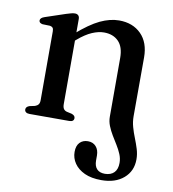

<svg xmlns="http://www.w3.org/2000/svg" viewBox="-81 -551 771 856"><g transform="rotate(10 305.0 -122.5)"><path d="M211 -455V-69.5Q211 -55.5 216 -48.2Q221 -41 230.5 -38.5L253 -33.5Q269 -28 269 -16.5Q269 0 248 0H68Q57.5 0 51.8 -4.5Q46 -9 46 -16.5Q46 -23 50.2 -27.5Q54.5 -32 62.5 -34.5L86 -39.5Q96 -43 101.2 -49.5Q106.5 -56 106.5 -69.5V-380.5Q106.5 -392 102.5 -396.8Q98.5 -401.5 90 -403L56 -404Q48 -405.5 44 -409Q40 -412.5 40 -418.5Q40 -430.5 60 -437L151 -467.5Q165 -472 173.8 -474.2Q182.5 -476.5 190.5 -476.5Q200 -476.5 205.5 -471Q211 -465.5 211 -455ZM423 -50V-316Q423 -366 398.5 -390.8Q374 -415.5 333 -415.5Q308 -415.5 279.2 -403.2Q250.5 -391 216.5 -362L195 -343.5L175 -363.5L200 -385.5Q259.5 -437.5 304.2 -458.8Q349 -480 390 -480Q452 -480 489.8 -442Q527.5 -404 527.5 -336.5L527 -71Q527 -45.5 533.8 -21.8Q540.5 2 549.8 25Q559 48 566 70.8Q573 93.5 573 117Q573 170 535.2 202.5Q497.5 235 434.5 235Q389 235 358.2 220.8Q327.5 206.5 311.5 183Q295.5 159.5 295.5 131.5Q295.5 103.5 309.5 89Q323.5 74.5 346.5 74.5Q369.5 74.5 383 89.8Q396.5 105 396.5 130.5V153Q396.5 178 408.8 191.2Q421 204.5 445.5 204.5Q472.5 204 487 189Q501.5 174 501.5 145.5Q501.5 125.5 493.5 106.2Q485.5 87 473.8 68.2Q462 49.5 450.5 30.2Q439 11 431 -9Q423 -29 423 -50Z"/></g></svg>

Font: Fraunces 10pt
Style: Regular
Weight: 400
Version: Version 1.000;[b76b70a41]